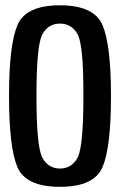

<svg xmlns="http://www.w3.org/2000/svg" viewBox="-20 -700 462 724"><path d="M206 4.5Q77 4.5 45.5 -70.2Q14 -145 14 -337.5Q14 -529.5 45.5 -604.8Q77 -680 206 -680Q335 -680 366.8 -604.8Q398.5 -529.5 398.5 -337.5Q398.5 -145 366.8 -70.2Q335 4.5 206 4.5ZM206 -64.5Q251 -64.5 272.8 -106Q294.5 -147.5 294.5 -337.5Q295 -529 273 -570Q251 -611 206 -611Q161.5 -611 139.5 -570Q117.5 -529 117.5 -337.5Q117.5 -147.5 139.5 -106Q161.5 -64.5 206 -64.5Z"/></svg>

Font: Anybody Narrow Medium
Style: Regular
Weight: 500
Width: 3
Designer: Tyler Finck
Foundry: Etcetera Type Company
Version: Version 1.000; ttfautohint (v1.8)